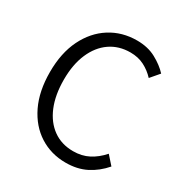

<svg xmlns="http://www.w3.org/2000/svg" viewBox="-174 -880 983 1028"><g transform="rotate(30 317.0 -366.0)"><path d="M374 13.2Q283.7 13.2 212.4 -32.2Q141.1 -77.6 100.1 -162.6Q59.1 -247.6 59.1 -366.2Q59.1 -483.4 100.8 -568.4Q142.6 -653.3 215.1 -699.2Q287.6 -745.1 379.9 -745.1Q446.8 -745.1 497.1 -717.8Q547.4 -690.4 579.1 -655.8L533.2 -602.1Q504.4 -633.3 466.8 -652.6Q429.2 -671.9 380.9 -671.9Q309.6 -671.9 256.3 -635Q203.1 -598.1 173.6 -530Q144 -461.9 144 -368.2Q144 -273.4 172.6 -204.3Q201.2 -135.3 253.7 -97.7Q306.2 -60.1 377.9 -60.1Q431.2 -60.1 473.1 -81.8Q515.1 -103.5 550.8 -144L597.2 -91.8Q554.2 -42 499.8 -14.4Q445.3 13.2 374 13.2Z"/></g></svg>

Font: `nÑOS CN Normal
Style: Regular
Weight: 350
Designer: Ryoko NISHIZUKA ?XZm?[P (kana & ideographs); Paul D. Hunt (Latin, Greek & Cyrillic); Wenlong ZHANG _ e??? (bopomofo); Sa
Foundry: Adobe Systems Incorporated
Version: Version 1.004 June 21, 2023